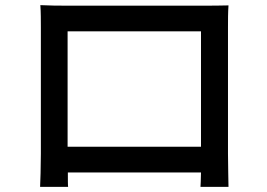

<svg xmlns="http://www.w3.org/2000/svg" viewBox="-20 -716 1040 747"><path d="M137 -696C139 -670 139 -635 139 -609V-118C139 -78 137 2 136 11H245C244 6 244 -18 244 -45H762C761 -17 761 6 760 11H869C869 3 867 -83 867 -118V-609C867 -637 867 -668 869 -695C836 -694 800 -694 777 -694H234C209 -694 177 -694 137 -696ZM243 -594H762V-145H243Z"/></svg>

Font: DAIFUKU Sans JP Medium
Style: Regular
Weight: 500
Designer: Original font ‘Source Han Sans JP’ : Ryoko NISHIZUKA  (kana, bopomofo & ideographs); Paul D. Hunt (Latin, Greek & Cyrill
Foundry: Daifuku
Version: Version 1.000